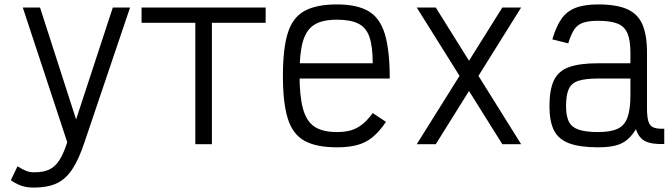

<svg xmlns="http://www.w3.org/2000/svg" viewBox="-20 -652 3040 868"><path d="M134 196Q102 196 79 188.5Q56 181 29 163L59 100Q86 116 101 121.5Q116 127 134 127Q175 127 201.5 115Q228 103 247.5 73.5Q267 44 284 -9L83 -618H161L324 -112L490 -618H568L361 -6Q336 69 306.5 113.5Q277 158 236 177Q195 196 134 196Z M863 0V-618H938V0ZM620 -549V-618H1181V-549Z M1503 14Q1410 14 1356.5 -15.5Q1303 -45 1281 -116Q1259 -187 1259 -309Q1259 -432 1281 -502.5Q1303 -573 1356.5 -602.5Q1410 -632 1503 -632Q1594 -632 1646 -601.5Q1698 -571 1720 -497.5Q1742 -424 1742 -297H1288V-366H1665Q1665 -441 1650.5 -484Q1636 -527 1600.5 -545Q1565 -563 1503 -563Q1438 -563 1401.5 -540.5Q1365 -518 1349.5 -465Q1334 -412 1334 -318Q1334 -219 1349.5 -161.5Q1365 -104 1401.5 -79.5Q1438 -55 1503 -55Q1540 -55 1567 -63Q1594 -71 1617.5 -89.5Q1641 -108 1665 -141L1725 -101Q1695 -57 1664.5 -32Q1634 -7 1595.5 3.5Q1557 14 1503 14Z M2251 0 1864 -618H1950L2336 0ZM1864 0 2251 -618H2336L1950 0Z M2684 14Q2602 14 2553.5 -4Q2505 -22 2484.5 -62.5Q2464 -103 2464 -172Q2464 -247 2484.5 -289.5Q2505 -332 2553.5 -349Q2602 -366 2684 -366H2830V-414Q2830 -469 2817 -500.5Q2804 -532 2772.5 -545Q2741 -558 2684 -558Q2642 -558 2616.5 -549.5Q2591 -541 2576 -518.5Q2561 -496 2549 -456L2477 -474Q2494 -532 2518 -566.5Q2542 -601 2582 -616.5Q2622 -632 2684 -632Q2767 -632 2815.5 -610.5Q2864 -589 2884.5 -541Q2905 -493 2905 -414V-162Q2905 -123 2911.5 -102.5Q2918 -82 2935 -75.5Q2952 -69 2983 -70V-1Q2927 1 2897.5 -13.5Q2868 -28 2855 -68Q2837 -38 2814.5 -19.5Q2792 -1 2760.5 6.5Q2729 14 2684 14ZM2684 -55Q2741 -55 2772.5 -70Q2804 -85 2817 -121.5Q2830 -158 2830 -221V-297H2684Q2628 -297 2596 -287Q2564 -277 2551.5 -250Q2539 -223 2539 -172Q2539 -128 2551.5 -102.5Q2564 -77 2596 -66Q2628 -55 2684 -55Z"/></svg>

Font: Victor Mono
Style: Regular
Weight: 400
Monospace: yes
Designer: Rune Bjørnerås
Version: Version 1.561;gftools[0.9.30]